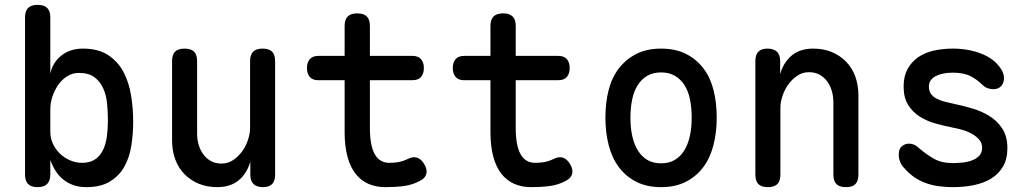

<svg xmlns="http://www.w3.org/2000/svg" viewBox="-20 -760 4240 790"><path d="M135 10Q108 10 95.5 -3Q83 -16 83 -42V-688Q83 -715 96 -727.5Q109 -740 135 -740Q161 -740 174 -727.5Q187 -715 187 -688V-457Q196 -502 232 -531Q268 -560 321 -560Q385 -560 425.5 -533Q466 -506 488.5 -463Q511 -420 519.5 -366.5Q528 -313 528 -260Q528 -210 520.5 -161.5Q513 -113 492 -75Q471 -37 433 -13.5Q395 10 336 10Q305 10 281.5 1.5Q258 -7 240 -21.5Q222 -36 209 -56.5Q196 -77 187 -102V-42Q187 -16 174 -3Q161 10 135 10ZM318 -90Q349 -90 370 -103.5Q391 -117 403 -141Q415 -165 419.5 -197Q424 -229 424 -264Q424 -300 420.5 -335Q417 -370 404 -398Q391 -426 367.5 -443Q344 -460 304 -460Q278 -460 256 -446Q234 -432 219 -410Q204 -388 195.5 -362Q187 -336 187 -311V-217Q187 -192 197.5 -169Q208 -146 226 -128.5Q244 -111 268 -100.5Q292 -90 318 -90Z M1009 -234V-508Q1009 -535 1021.5 -547.5Q1034 -560 1061 -560Q1087 -560 1099.5 -547.5Q1112 -535 1112 -508V-41Q1112 -15 1099.5 -2.5Q1087 10 1062 10Q1037 10 1023.5 -2.5Q1010 -15 1010 -41V-95Q996 -46 962 -18Q928 10 874 10Q832 10 798 -4Q764 -18 739 -43.5Q714 -69 701 -104.5Q688 -140 688 -183V-508Q688 -535 700.5 -547.5Q713 -560 739 -560Q766 -560 778.5 -547.5Q791 -535 791 -508V-210Q791 -186 797.5 -164Q804 -142 816.5 -125Q829 -108 847.5 -97.5Q866 -87 892 -87Q918 -87 939.5 -101.5Q961 -116 976.5 -137.5Q992 -159 1000.5 -185Q1009 -211 1009 -234Z M1677 -530Q1701 -530 1712.5 -516.5Q1724 -503 1724 -480Q1724 -457 1712.5 -443.5Q1701 -430 1677 -430H1502V-234Q1502 -161 1522 -125.5Q1542 -90 1582 -90Q1601 -90 1619 -93Q1637 -96 1658 -106Q1680 -117 1697 -111Q1714 -105 1726 -84Q1739 -62 1734 -44Q1729 -26 1708 -16Q1677 1 1641.5 5.5Q1606 10 1565 10Q1527 10 1496 -3.5Q1465 -17 1443 -45Q1421 -73 1409.5 -116Q1398 -159 1398 -218V-430H1289Q1266 -430 1254.5 -443.5Q1243 -457 1243 -480Q1243 -503 1254.5 -516.5Q1266 -530 1290 -530H1398V-653Q1398 -680 1411 -692.5Q1424 -705 1450 -705Q1476 -705 1489 -692.5Q1502 -680 1502 -653V-530Z M2277 -530Q2301 -530 2312.5 -516.5Q2324 -503 2324 -480Q2324 -457 2312.5 -443.5Q2301 -430 2277 -430H2102V-234Q2102 -161 2122 -125.5Q2142 -90 2182 -90Q2201 -90 2219 -93Q2237 -96 2258 -106Q2280 -117 2297 -111Q2314 -105 2326 -84Q2339 -62 2334 -44Q2329 -26 2308 -16Q2277 1 2241.5 5.5Q2206 10 2165 10Q2127 10 2096 -3.5Q2065 -17 2043 -45Q2021 -73 2009.5 -116Q1998 -159 1998 -218V-430H1889Q1866 -430 1854.5 -443.5Q1843 -457 1843 -480Q1843 -503 1854.5 -516.5Q1866 -530 1890 -530H1998V-653Q1998 -680 2011 -692.5Q2024 -705 2050 -705Q2076 -705 2089 -692.5Q2102 -680 2102 -653V-530Z M2700 10Q2641 10 2598 -12Q2555 -34 2526.5 -72Q2498 -110 2484.5 -162.5Q2471 -215 2471 -276Q2471 -337 2484 -388.5Q2497 -440 2526 -478Q2555 -516 2598 -538Q2641 -560 2700 -560Q2760 -560 2803 -538Q2846 -516 2874.5 -478.5Q2903 -441 2916 -389Q2929 -337 2929 -276Q2929 -215 2915.5 -162.5Q2902 -110 2873.5 -72Q2845 -34 2802 -12Q2759 10 2700 10ZM2700 -88Q2733 -88 2756.5 -102Q2780 -116 2795.5 -141Q2811 -166 2818.5 -200.5Q2826 -235 2826 -276Q2826 -317 2819 -351Q2812 -385 2796.5 -409.5Q2781 -434 2757 -448Q2733 -462 2700 -462Q2667 -462 2643 -448Q2619 -434 2603.5 -409Q2588 -384 2581 -350Q2574 -316 2574 -275Q2574 -234 2581.5 -200Q2589 -166 2604.5 -141Q2620 -116 2643.5 -102Q2667 -88 2700 -88Z M3191 -316V-42Q3191 -15 3178.5 -2.5Q3166 10 3139 10Q3113 10 3100.5 -2.5Q3088 -15 3088 -42V-509Q3088 -535 3100.5 -547.5Q3113 -560 3138 -560Q3163 -560 3176.5 -547.5Q3190 -535 3190 -509V-455Q3204 -504 3238 -532Q3272 -560 3326 -560Q3368 -560 3402 -546Q3436 -532 3461 -506.5Q3486 -481 3499 -445.5Q3512 -410 3512 -367V-42Q3512 -15 3499.5 -2.5Q3487 10 3461 10Q3434 10 3421.5 -2.5Q3409 -15 3409 -42V-340Q3409 -364 3402.5 -386Q3396 -408 3383.5 -425Q3371 -442 3352.5 -452.5Q3334 -463 3308 -463Q3282 -463 3260.5 -448.5Q3239 -434 3223.5 -412.5Q3208 -391 3199.5 -365Q3191 -339 3191 -316Z M3901 10Q3870 10 3841.5 6Q3813 2 3788.5 -7Q3764 -16 3742 -31Q3720 -46 3700 -69Q3689 -80 3683.5 -94.5Q3678 -109 3678 -124Q3678 -148 3691 -158.5Q3704 -169 3720 -169Q3731 -169 3740.5 -165Q3750 -161 3761 -151Q3792 -124 3823.5 -106.5Q3855 -89 3900 -89Q3917 -89 3938.5 -91Q3960 -93 3978 -99.5Q3996 -106 4008.5 -118.5Q4021 -131 4021 -152Q4021 -172 4008.5 -186Q3996 -200 3978 -210Q3960 -220 3938.5 -226Q3917 -232 3900 -235Q3865 -242 3829 -252Q3793 -262 3764 -280.5Q3735 -299 3716.5 -328.5Q3698 -358 3698 -404Q3698 -446 3714 -475.5Q3730 -505 3757 -524Q3784 -543 3821 -551.5Q3858 -560 3900 -560Q3964 -560 4017 -539.5Q4070 -519 4097 -479Q4104 -469 4107.5 -459Q4111 -449 4111 -439Q4111 -419 4099.5 -406Q4088 -393 4067 -393Q4056 -393 4044 -397Q4032 -401 4021 -412Q4000 -433 3972.5 -447Q3945 -461 3900 -461Q3879 -461 3861.5 -457.5Q3844 -454 3830.5 -447Q3817 -440 3809.5 -429.5Q3802 -419 3802 -403Q3802 -385 3811 -373Q3820 -361 3835 -353.5Q3850 -346 3867.5 -341.5Q3885 -337 3900 -334Q3938 -326 3978 -314.5Q4018 -303 4050.5 -283Q4083 -263 4104 -231Q4125 -199 4125 -151Q4125 -105 4106.5 -74Q4088 -43 4057 -24.5Q4026 -6 3985.5 2Q3945 10 3901 10Z"/></svg>

Font: Maple Mono Normal NL Medium
Style: Regular
Weight: 500
Monospace: yes
Designer: subframe7536
Version: Version 7.000